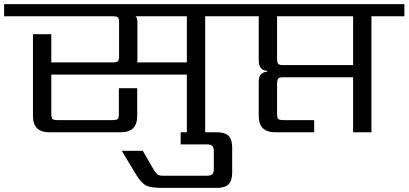

<svg xmlns="http://www.w3.org/2000/svg" viewBox="-40 -642 1983 932"><path d="M867 -339V-563H618Q627 -556 627 -536V-359Q627 -345 626 -339ZM1117 -622V-563H956V0H867V-280H209V-90Q209 -70 214.5 -64.5Q220 -59 240 -59H506Q526 -59 531.5 -64.5Q537 -70 537 -90V-214H626V-79Q626 0 547 0H199Q120 0 120 -79V-476H209V-339H507Q526 -339 532 -344.5Q538 -350 538 -370V-532Q538 -552 532 -557.5Q526 -563 507 -563H-20V-622Z M837 0H1012Q1052 0 1069.5 17.5Q1087 35 1087 75V195Q1087 235 1069.5 252.5Q1052 270 1012 270H747Q693 270 670 259Q647 248 621 206L551 90H653L707 183Q717 199 725 205Q733 211 749 211H964Q983 211 990.5 203.5Q998 196 998 178V92Q998 74 990.5 66.5Q983 59 964 59H837Z M1674 -326V-563H1305V-357Q1305 -338 1310.5 -332Q1316 -326 1336 -326ZM1923 -622V-563H1763V0H1674V-267H1336Q1317 -267 1311 -261Q1305 -255 1305 -236V-90Q1305 -70 1310.5 -64.5Q1316 -59 1336 -59H1485V0H1295Q1216 0 1216 -79V-246Q1216 -291 1257 -294V-298Q1216 -301 1216 -347V-563H1076V-622Z"/></svg>

Font: Sarpanch
Style: Regular
Weight: 400
Designer: Manushi Parikh (Devanagari and Latin), Jyotish Sonowal (Devanagari)
Foundry: Indian Type Foundry
Version: Version 2.004;PS 1.0;hotconv 1.0.78;makeotf.lib2.5.61930; tt